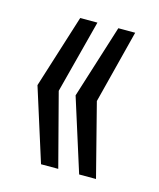

<svg xmlns="http://www.w3.org/2000/svg" viewBox="-71 -564 420 506"><g transform="rotate(15 138.5 -310.5)"><path d="M87 -111 24 -310 87 -510H134L82 -310L134 -111ZM191 -111 128 -310 191 -510H237L186 -310L237 -111Z"/></g></svg>

Font: Saira Ultra Condensed
Style: Regular
Weight: 400
Width: 1
Designer: Hector Gatti with collaboration of the Omnibus-Type team
Foundry: Omnibus-Type
Version: Version 1.001; ttfautohint (v1.8)